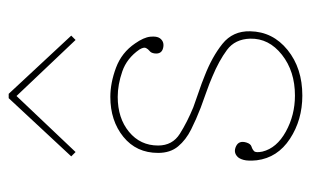

<svg xmlns="http://www.w3.org/2000/svg" viewBox="-157 -542 716 442"><g transform="rotate(-90 201.0 -321.0)"><path d="M202 17Q146 17 102.5 -11.5Q59 -40 53 -88Q51 -108 54 -118.5Q57 -129 62 -133Q72 -142 85.5 -135.5Q99 -129 94 -112Q91 -102 84.5 -100Q78 -98 74 -94Q70 -90 73 -75Q81 -42 119 -21Q157 0 202 0Q258 0 296 -30Q334 -60 333 -103Q332 -138 307 -156.5Q282 -175 246 -190Q230 -197 210 -204Q190 -211 174 -217Q148 -227 124 -239Q100 -251 85 -269Q70 -287 70 -315Q70 -365 107 -395Q144 -425 199 -425Q231 -425 266 -412Q301 -399 322 -368Q336 -348 337.5 -333Q339 -318 334 -311Q326 -300 311.5 -303.5Q297 -307 299 -323Q300 -331 304.5 -334.5Q309 -338 311.5 -343Q314 -348 308 -358Q288 -387 257.5 -397.5Q227 -408 199 -408Q150 -408 118.5 -382Q87 -356 87 -315Q87 -282 114 -265Q141 -248 175 -234Q191 -228 210.5 -221.5Q230 -215 247 -208Q291 -191 321 -167Q351 -143 350 -103Q349 -51 307 -17Q265 17 202 17ZM72 -505 62 -515 196 -659H206L340 -515L330 -505L201 -641Z"/></g></svg>

Font: Grandiflora One
Style: Regular
Weight: 400
Designer: Haesung Cho
Foundry: JAMO
Version: Version 1.000; ttfautohint (v1.8.4.7-5d5b);gftools[0.9.28]